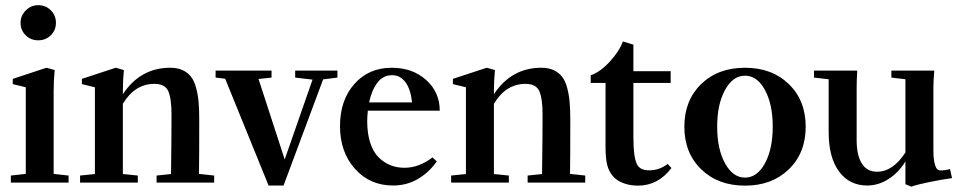

<svg xmlns="http://www.w3.org/2000/svg" viewBox="-20 -698 3671 734"><path d="M126 -543.9Q97.7 -543.9 78.1 -563.2Q58.6 -582.5 58.6 -610.8Q58.6 -638.2 78.6 -658.2Q98.6 -678.2 126 -678.2Q154.8 -678.2 174.3 -658.7Q193.8 -639.2 193.8 -610.8Q193.8 -582.5 174.3 -563.2Q154.8 -543.9 126 -543.9ZM21.5 0V-26.9L78.6 -33.2V-364.3L28.8 -376.5V-396.5L157.7 -439L189 -430.2Q185.1 -391.1 185.1 -347.7V-33.2L242.2 -26.9V0Z M286.1 0V-26.9L342.8 -32.7V-364.3L293 -376.5V-396.5L422.4 -439L453.6 -430.2Q449.7 -391.1 449.7 -347.7V-337.9Q516.6 -439 630.9 -439Q658.7 -439 678.5 -429.7Q698.2 -420.4 710.4 -404.5Q722.7 -388.7 729.7 -362.3Q736.8 -335.9 739.3 -306.9Q741.7 -277.8 741.7 -237.3Q741.7 -99.6 740.7 -33.2L798.8 -26.9V0H578.6V-26.9L633.8 -32.7Q635.7 -180.2 635.7 -259.3Q635.7 -321.8 623.3 -349.6Q610.8 -377.4 570.3 -377.4Q495.6 -377.4 449.7 -301.3V-32.7L506.8 -26.9V0Z M1006.8 11.2 840.8 -397 804.2 -401.4V-428.2H1018.1V-401.4L968.3 -396L1068.4 -88.4L1174.8 -393.6L1108.4 -401.4V-428.2H1270V-401.4L1215.3 -394.5L1064 11.2Z M1482.4 11.2Q1394 11.2 1336.9 -52.7Q1279.8 -116.7 1279.8 -215.8Q1279.8 -314.9 1334.7 -377Q1389.6 -439 1477.5 -439Q1557.1 -439 1609.1 -392.3Q1661.1 -345.7 1661.1 -274.9H1386.2Q1383.8 -252 1383.8 -234.4Q1383.8 -187.5 1395.3 -152.3Q1406.7 -117.2 1427 -96.9Q1447.3 -76.7 1471.9 -66.7Q1496.6 -56.6 1525.9 -56.6Q1581.5 -56.6 1633.3 -96.2L1649.9 -81.1Q1620.1 -38.6 1577.4 -13.7Q1534.7 11.2 1482.4 11.2ZM1479 -410.6Q1444.3 -410.6 1422.6 -381.8Q1400.9 -353 1391.1 -306.6H1555.2Q1549.8 -357.4 1529.8 -384Q1509.8 -410.6 1479 -410.6Z M1704.6 0V-26.9L1761.2 -32.7V-364.3L1711.4 -376.5V-396.5L1840.8 -439L1872.1 -430.2Q1868.2 -391.1 1868.2 -347.7V-337.9Q1935.1 -439 2049.3 -439Q2077.1 -439 2096.9 -429.7Q2116.7 -420.4 2128.9 -404.5Q2141.1 -388.7 2148.2 -362.3Q2155.3 -335.9 2157.7 -306.9Q2160.2 -277.8 2160.2 -237.3Q2160.2 -99.6 2159.2 -33.2L2217.3 -26.9V0H1997.1V-26.9L2052.2 -32.7Q2054.2 -180.2 2054.2 -259.3Q2054.2 -321.8 2041.7 -349.6Q2029.3 -377.4 1988.8 -377.4Q1914.1 -377.4 1868.2 -301.3V-32.7L1925.3 -26.9V0Z M2418.9 11.7Q2388.7 11.7 2363.3 2.2Q2337.9 -7.3 2323.7 -23.9Q2308.1 -41.5 2301.5 -66.4Q2294.9 -91.3 2294.9 -138.2V-380.9H2238.3V-410.2Q2274.9 -422.9 2311 -462.2Q2347.2 -501.5 2361.3 -539.6L2401.4 -527.3V-425.8H2543.9V-380.9H2401.4V-171.9Q2401.4 -97.7 2415 -70.3Q2426.3 -46.9 2461.4 -46.9Q2501.5 -46.9 2532.2 -71.3L2546.9 -55.7Q2495.6 11.7 2418.9 11.7Z M2596.2 -213.9Q2596.2 -314 2660.4 -376.5Q2724.6 -439 2828.1 -439Q2931.2 -439 2995.6 -376.5Q3060.1 -314 3060.1 -213.4Q3060.1 -113.3 2995.6 -50.8Q2931.2 11.7 2828.1 11.7Q2725.1 11.7 2660.6 -50.8Q2596.2 -113.3 2596.2 -213.9ZM2751.7 -73.7Q2781.7 -19 2828.1 -19Q2874.5 -19 2904.3 -73.7Q2934.1 -128.4 2934.1 -213.9Q2934.1 -299.3 2904.3 -354Q2874.5 -408.7 2828.1 -408.7Q2781.7 -408.7 2751.7 -354Q2721.7 -299.3 2721.7 -213.9Q2721.7 -128.4 2751.7 -73.7Z M3295.4 11.2Q3227.1 11.2 3187.5 -42.5Q3147.9 -96.2 3147.9 -192.4V-395L3091.8 -401.4V-428.2H3257.3Q3254.9 -394 3254.9 -363.3V-162.6Q3254.9 -104 3274.7 -72.8Q3294.4 -41.5 3333 -41.5Q3393.6 -41.5 3441.4 -115.2V-395L3387.7 -401.4V-428.2H3551.8Q3548.3 -390.1 3548.3 -363.3V-122.6Q3548.3 -92.3 3552.7 -74.5Q3557.1 -56.6 3562.7 -51.5Q3568.4 -46.4 3576.7 -46.4Q3594.2 -46.4 3611.8 -51.8L3619.6 -17.1Q3583 -12.2 3533.9 -2.2Q3484.9 7.8 3463.9 15.6L3441.4 6.3V-80.6Q3414.1 -37.1 3375.7 -12.9Q3337.4 11.2 3295.4 11.2Z"/></svg>

Font: Elstob 14pt SemiBold
Style: Regular
Weight: 600
Designer: Peter S. Baker
Version: Version 1.015